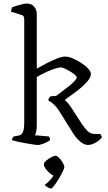

<svg xmlns="http://www.w3.org/2000/svg" viewBox="-20 -820 612 1086"><path d="M194 0Q185 0 166 -3Q147 -6 124 -10Q101 -14 80.5 -18.5Q60 -23 48 -27Q48 -33 50.5 -38.5Q53 -44 57 -48L84 -53Q101 -55 109 -71.5Q117 -88 117 -126V-713Q117 -721 113.5 -727.5Q110 -734 100 -736L42 -754Q43 -762 45.5 -769.5Q48 -777 49 -779Q60 -783 76 -788Q92 -793 108 -796.5Q124 -800 133 -800Q158 -800 173 -782.5Q188 -765 188 -740V-432Q211 -445 241.5 -461Q272 -477 301.5 -488.5Q331 -500 349 -500Q368 -500 392 -489.5Q416 -479 439.5 -464Q463 -449 478.5 -432Q494 -415 494 -402Q494 -383 475 -360.5Q456 -338 429 -316.5Q402 -295 378.5 -278.5Q355 -262 346 -254Q351 -251 360.5 -241Q370 -231 382 -213L443 -119Q457 -98 474 -80Q491 -62 519 -62H546Q549 -60 552.5 -54.5Q556 -49 556 -43Q549 -32 535 -22Q521 -12 506 -6Q491 0 479 0Q457 0 434.5 -18.5Q412 -37 396 -62L320 -184Q304 -210 290.5 -223.5Q277 -237 267.5 -243Q258 -249 253 -252Q254 -260 258.5 -267Q263 -274 265 -275L298 -278Q308 -286 326 -299Q344 -312 363.5 -327.5Q383 -343 397.5 -357Q412 -371 414 -381Q414 -388 403 -397.5Q392 -407 376 -416.5Q360 -426 345.5 -432.5Q331 -439 324 -439Q308 -439 268 -423.5Q228 -408 188 -384V-111Q188 -91 184.5 -75.5Q181 -60 178 -55L257 -48Q259 -46 261 -40.5Q263 -35 263 -28Q257 -22 244 -15.5Q231 -9 217 -4.5Q203 0 194 0ZM270 246Q260 246 249.5 239.5Q239 233 233 226Q249 214 265.5 196Q282 178 289 160L300 178Q290 178 278 171Q266 164 254.5 153Q243 142 235.5 130.5Q228 119 228 109Q228 102 235.5 94Q243 86 254.5 78.5Q266 71 277 66Q288 61 295 61Q301 61 309.5 68.5Q318 76 325.5 86Q333 96 338.5 107Q344 118 344 125Q344 131 334.5 151Q325 171 311.5 193Q298 215 286 230.5Q274 246 270 246Z"/></svg>

Font: Texturina Medium 12pt ExtraLight
Style: Regular
Weight: 250
Version: Version 1.002